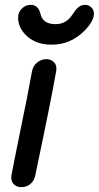

<svg xmlns="http://www.w3.org/2000/svg" viewBox="-20 -775 409 795"><path d="M69 0Q90 0 106 -13.5Q122 -27 126 -49Q194 -371 213 -483Q216 -505 203.5 -517.5Q191 -530 172 -530Q151 -530 133.5 -516Q116 -502 112 -477Q105 -437 92 -371Q78 -304 63 -228Q38 -106 28 -52Q23 -29 35 -14.5Q47 0 69 0ZM194 -590Q272 -590 329 -647Q369 -687 369 -719Q369 -734 358 -744.5Q347 -755 332 -755Q316 -755 304 -744.5Q292 -734 280 -715Q255 -675 210 -675Q158 -675 148 -716Q139 -755 107 -755Q86 -755 70.5 -739.5Q55 -724 55 -703Q55 -664 83 -634Q123 -590 194 -590Z"/></svg>

Font: Balsamiq Sans
Style: Italic
Weight: 400
Italic angle: -12°
Designer: Michael Angeles
Foundry: Balsamiq SRL
Version: Version 1.020; ttfautohint (v1.8.4.7-5d5b);gftools[0.9.26]